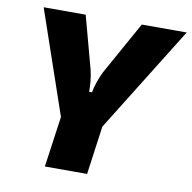

<svg xmlns="http://www.w3.org/2000/svg" viewBox="-78 -768 846 846"><g transform="rotate(10 345.0 -345.0)"><path d="M690 -690H489L357 -453C342 -422 329 -385 325 -358H312C312 -388 310 -417 302 -453L238 -690H50L209 -227L177 0H366L396 -217Z"/></g></svg>

Font: Exo 2 Extra Bold
Style: Italic
Weight: 800
Italic angle: -8°
Designer: Natanael Gama
Version: Version 1.001;PS 001.001;hotconv 1.0.88;makeotf.lib2.5.64775